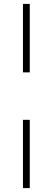

<svg xmlns="http://www.w3.org/2000/svg" viewBox="-20 -841 271 987"><path d="M98 -821H133V-469H98ZM98 -225H133V126H98Z"/></svg>

Font: Montserrat arm2 ExtraLight
Style: Regular
Weight: 275
Designer: Julieta Ulanovsky
Foundry: Julieta Ulanovsky
Version: Version 6.000